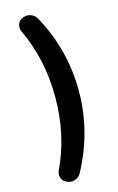

<svg xmlns="http://www.w3.org/2000/svg" viewBox="-149 -881 697 1131"><g transform="rotate(-15 199.5 -315.5)"><path d="M197.3 157.2Q184.6 178.7 161.1 186.5Q150.4 190.4 140.6 190.4Q127 190.4 115.2 184.6L110.4 182.6Q88.9 173.8 81.1 152.3Q78.1 142.6 78.1 133.8Q78.1 121.1 83 109.4Q175.8 -84 175.8 -316.4Q175.8 -546.9 83 -742.2Q78.1 -753.9 78.1 -765.6Q78.1 -775.4 81.1 -784.2Q88.9 -806.6 110.4 -815.4L115.2 -817.4Q127 -822.3 140.6 -822.3Q150.4 -822.3 161.1 -818.4Q184.6 -810.5 197.3 -789.1Q319.3 -566.4 319.3 -316.4Q319.3 -65.4 197.3 157.2Z"/></g></svg>

Font: Gen Jyuu Gothic Heavy
Style: Bold
Weight: 900
Designer: [Source Han Sans]
Ryoko NISHIZUKA  (kana & ideographs); Paul D. Hunt (Latin, Greek & Cyrillic); Wenlong ZHANG  (bopomofo
Version: Version 1.002.20150607